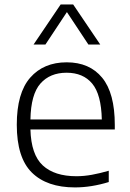

<svg xmlns="http://www.w3.org/2000/svg" viewBox="-20 -828 579 858"><path d="M315 9.5Q189.5 9.5 122.2 -57Q55 -123.5 55 -270.5Q55 -412.5 115 -481Q175 -549.5 278 -549.5Q380 -549.5 436.5 -480.8Q493 -412 493 -269.5V-249.5H116Q119 -137 171.2 -88.8Q223.5 -40.5 321.5 -40.5Q355 -40.5 390.8 -47Q426.5 -53.5 466 -65V-14.5Q388 9.5 315 9.5ZM277.5 -503Q203.5 -503 160.8 -454.8Q118 -406.5 116 -294H435Q432.5 -406 392 -454.5Q351.5 -503 277.5 -503ZM130 -629 251 -808H307L428 -629H375L279 -774L183 -629Z"/></svg>

Font: Encode Sans Semi Expanded Light
Style: Regular
Weight: 300
Width: 6
Designer: Multiple Designers
Foundry: Impallari Type
Version: Version 3.000; ttfautohint (v1.8.3) -l 8 -r 50 -G 200 -x 14 